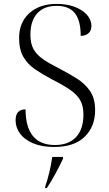

<svg xmlns="http://www.w3.org/2000/svg" viewBox="-20 -744 559 985"><path d="M258 10Q194 10 149.5 -9Q105 -28 82.5 -59Q60 -90 60 -127Q60 -183 111 -183Q112 0 262 0Q332 0 370 -40.5Q408 -81 408 -157Q408 -200 392 -229Q376 -258 340 -283Q304 -308 246 -337Q199 -362 160.5 -388Q122 -414 100 -452Q78 -490 78 -549Q78 -629 130.5 -676.5Q183 -724 271 -724Q324 -724 364 -708.5Q404 -693 426.5 -667.5Q449 -642 449 -611Q449 -587 434 -573.5Q419 -560 394 -560Q394 -639 364 -676.5Q334 -714 270 -714Q206 -714 171 -675.5Q136 -637 136 -566Q136 -520 152.5 -491Q169 -462 202 -439.5Q235 -417 285 -392Q333 -367 374.5 -341Q416 -315 442 -277Q468 -239 468 -179Q468 -94 414 -42Q360 10 258 10ZM212 213Q224 178 233.5 138Q243 98 248 61H303V71Q288 103 265.5 145Q243 187 220 221H212Z"/></svg>

Font: Noto Serif Display Light
Style: Regular
Weight: 300
Designer: Monotype Design Team
Foundry: Monotype Imaging Inc.
Version: Version 2.009